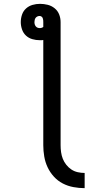

<svg xmlns="http://www.w3.org/2000/svg" viewBox="-20 -755 540 998"><path d="M420 223Q391 223 361.5 217.5Q332 212 306 198.5Q280 185 260 163Q240 141 227.5 114.5Q215 88 210 58.5Q205 29 205 0V-547Q201 -546 196 -546Q191 -546 187 -546Q167 -546 148 -551.5Q129 -557 115 -570Q101 -583 94.5 -602Q88 -621 88 -640Q88 -660 94.5 -679Q101 -698 115.5 -711Q130 -724 149 -729.5Q168 -735 188 -735Q208 -735 228 -730Q248 -725 264 -712Q280 -699 287.5 -680Q295 -661 295 -640V0Q295 18 297.5 36Q300 54 306.5 70.5Q313 87 324.5 101.5Q336 116 351 126Q366 136 384 140Q402 144 420 144ZM187 -609Q192 -609 196.5 -610.5Q201 -612 205 -615V-640Q205 -646 204.5 -651Q204 -656 202 -661Q200 -666 195.5 -669Q191 -672 186 -672Q180 -672 174.5 -669.5Q169 -667 165.5 -662.5Q162 -658 160.5 -652Q159 -646 159 -640Q159 -634 160.5 -628.5Q162 -623 166 -618Q170 -613 175.5 -611Q181 -609 187 -609Z"/></svg>

Font: Iosevka Bendy Medium
Style: Regular
Weight: 500
Monospace: yes
Designer: Belleve Invis
Foundry: Belleve Invis
Version: Version 30.1.2